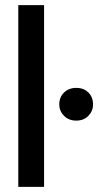

<svg xmlns="http://www.w3.org/2000/svg" viewBox="-20 -725 411 745"><path d="M51 0V-705H151V0ZM276 -257Q247 -257 228.5 -275.5Q210 -294 210 -320Q210 -348 228.5 -366Q247 -384 276 -384Q305 -384 323 -366Q341 -348 341 -320Q341 -294 323 -275.5Q305 -257 276 -257Z"/></svg>

Font: DM Sans 36pt Medium
Style: Regular
Weight: 500
Designer: Colophon Foundry, Jonny Pinhorn
Foundry: Colophon Foundry
Version: Version 4.004;gftools[0.9.30]